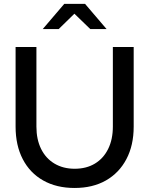

<svg xmlns="http://www.w3.org/2000/svg" viewBox="-20 -937 753 968"><path d="M356.1 10.7Q264.8 10.7 197.9 -27.1Q130.9 -64.9 94.8 -134.5Q58.6 -204.1 58.6 -298.7V-700H163.6V-298.7Q163.6 -234 187.2 -186.2Q210.9 -138.3 254.6 -112.3Q298.3 -86.2 356.4 -86.2Q415.5 -86.2 458.6 -112.3Q501.7 -138.3 525.3 -186.2Q549 -234 549 -298.7V-700H654V-298.7Q654 -204.4 617.3 -134.8Q580.6 -65.2 514 -27.2Q447.5 10.7 356.1 10.7ZM435 -790.6 355.1 -867.9 276 -790.6H195.6L304 -917.5H408.8L517.2 -790.6Z"/></svg>

Font: Red Hat Display VF
Style: Regular
Weight: 300
Designer: Pentagram, MCKL
Foundry: Pentagram, MCKL
Version: Version 1.023